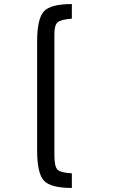

<svg xmlns="http://www.w3.org/2000/svg" viewBox="-20 -807 560 946"><path d="M163 -65V-603Q163 -714 196 -750.5Q229 -787 334 -787V-715Q280 -711 264 -697Q248 -683 248 -640V-43Q248 12 262.5 28Q277 44 334 47V119Q229 119 196 82.5Q163 46 163 -65Z"/></svg>

Font: RopaSansRegular
Style: Regular
Weight: 400
Designer: Botio Nikoltchev
Foundry: Botjo Nikoltchev
Version: Version 1.002